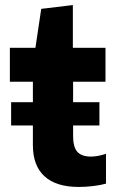

<svg xmlns="http://www.w3.org/2000/svg" viewBox="-20 -729 464 759"><path d="M24 -325H110V-406H19V-540H120L143 -694L268 -709V-540H397V-406H269V-325H373V-233H269V-192Q269 -147 286 -128.5Q303 -110 340 -110Q366 -110 399 -121V-3Q377 3 348.5 6.5Q320 10 291 10Q202 10 156 -32Q110 -74 110 -155V-233H24Z"/></svg>

Font: Encode Sans Narrow
Style: Bold
Weight: 700
Designer: Pablo Impallari, Andres Torresi
Foundry: Pablo Impallari, Andres Torresi
Version: Version 1.000; ttfautohint (v1.00) -l 8 -r 50 -G 200 -x 14 -